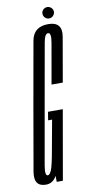

<svg xmlns="http://www.w3.org/2000/svg" viewBox="-115 -790 403 832"><g transform="rotate(-10 86.5 -374.5)"><path d="M18 4Q49 4 65 -26.5L65.5 0H92.5L146 -305.5H81L75 -269H92.5L69 -140.5Q57 -72 49 -53.2Q41 -34.5 32.5 -34.5Q18.5 -34.5 26.5 -79.8Q34.5 -125 72 -338Q112.5 -565 119 -603Q125.5 -641 140 -641Q155.5 -641 147.8 -597.2Q140 -553.5 116.5 -419H166Q188.5 -548.5 200 -614Q211.5 -679.5 147.5 -679.5Q82.5 -679.5 72.2 -619Q62 -558.5 23 -341.5Q-14.5 -126.5 -25.8 -61.2Q-37 4 18 4ZM156 -703Q167 -703 174.2 -710.8Q181.5 -718.5 181.5 -728.5Q181.5 -738.5 173.8 -745.8Q166 -753 156.5 -753Q146 -753 138.5 -745.8Q131 -738.5 131 -728.5Q131 -717.5 138.5 -710.2Q146 -703 156 -703Z"/></g></svg>

Font: Anybody UltraCondensed Light
Style: Italic
Weight: 300
Width: 1
Italic angle: -10°
Version: Version 1.113;gftools[0.9.25]